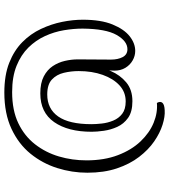

<svg xmlns="http://www.w3.org/2000/svg" viewBox="33 -715 780 886"><g transform="rotate(-90 423.0 -272.0)"><path d="M357 98Q328 100 290 88Q252 76 213.5 49.5Q175 23 142 -20Q109 -63 89 -122.5Q69 -182 69 -259Q69 -330 90.5 -398Q112 -466 156.5 -521Q201 -576 271.5 -609Q342 -642 439 -642Q519 -642 576 -619.5Q633 -597 671.5 -559Q710 -521 732.5 -473Q755 -425 765 -375.5Q775 -326 775 -280Q775 -196 753 -142.5Q731 -89 698.5 -63.5Q666 -38 631 -38Q608 -38 587 -50Q566 -62 553 -83.5Q540 -105 540 -134L544 -224L563 -241Q557 -195 538.5 -151.5Q520 -108 486 -79.5Q452 -51 399 -51Q350 -51 322 -71Q294 -91 280.5 -121Q267 -151 262.5 -183Q258 -215 258 -239Q258 -348 302.5 -412Q347 -476 435 -476Q483 -476 513.5 -460Q544 -444 561 -418.5Q578 -393 585 -362.5Q592 -332 592 -303L591 -150Q591 -118 602.5 -96Q614 -74 639 -74Q676 -74 704.5 -123.5Q733 -173 734 -281Q734 -322 726.5 -367Q719 -412 699.5 -454.5Q680 -497 646.5 -531Q613 -565 562.5 -585.5Q512 -606 441 -606Q357 -606 297.5 -577.5Q238 -549 200 -500Q162 -451 144 -390Q126 -329 126 -263Q126 -181 150 -118Q174 -55 213.5 -13.5Q253 28 299.5 47Q346 66 391 62Q400 78 391.5 87.5Q383 97 357 98ZM398 -82Q441 -82 472 -110.5Q503 -139 520.5 -188Q538 -237 538 -299Q538 -334 530 -367.5Q522 -401 499 -422.5Q476 -444 430 -444Q364 -444 328.5 -393.5Q293 -343 293 -240Q293 -219 296 -192Q299 -165 309.5 -139.5Q320 -114 341 -98Q362 -82 398 -82Z"/></g></svg>

Font: Arima Light
Style: Regular
Weight: 300
Designer: Joana Correia and Natanael Gama
Foundry: NDISCOVER
Version: Version 1.101;gftools[0.9.23]